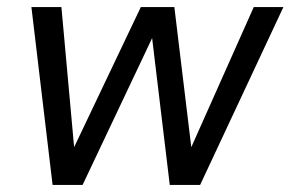

<svg xmlns="http://www.w3.org/2000/svg" viewBox="-20 -524 823 544"><path d="M129 0 69 -504H154L190 -107L379 -504H474L522 -107L699 -504H783L547 0H461L411 -416L214 0Z"/></svg>

Font: DM Sans Italic
Style: Regular
Weight: 400
Italic angle: -10°
Designer: Colophon Foundry, Jonny Pinhorn
Foundry: Colophon Foundry
Version: Version 4.004; ttfautohint (v1.8.4.7-5d5b)